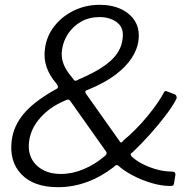

<svg xmlns="http://www.w3.org/2000/svg" viewBox="-20 -773 802 798"><path d="M394 -753Q446 -753 484.5 -734.5Q523 -716 542.5 -682.5Q562 -649 555 -601Q550 -566 526.5 -530.5Q503 -495 459.5 -462Q416 -429 346 -400Q329 -396 337 -384L478 -185Q482 -179 485 -181Q488 -183 495 -191Q516 -208 542 -234Q568 -260 592 -289Q616 -318 634.5 -345Q653 -372 662 -390Q664 -394 668 -394.5Q672 -395 677 -392L706 -381Q710 -380 712.5 -375Q715 -370 714 -364Q700 -335 670.5 -296Q641 -257 604.5 -216Q568 -175 531 -140Q525 -137 523.5 -133.5Q522 -130 526 -124Q543 -107 570.5 -92.5Q598 -78 630.5 -69Q663 -60 693 -60Q703 -60 706.5 -56Q710 -52 709 -46L704 -15Q703 -6 700 -3Q697 0 688 0Q651 0 609 -12.5Q567 -25 530.5 -44.5Q494 -64 471 -85Q466 -88 462 -86.5Q458 -85 453 -79Q400 -38 341.5 -16.5Q283 5 221 5Q120 5 68.5 -49Q17 -103 29 -192Q37 -250 78 -299.5Q119 -349 205 -398Q218 -404 220.5 -408.5Q223 -413 215 -425Q186 -458 173.5 -494.5Q161 -531 167 -572Q174 -624 206.5 -665Q239 -706 288 -729.5Q337 -753 394 -753ZM394 -702Q350 -702 317 -683Q284 -664 263.5 -633.5Q243 -603 238 -567Q234 -542 240.5 -518Q247 -494 266 -468L288 -440Q290 -437 295 -437.5Q300 -438 305 -442Q397 -481 440 -520.5Q483 -560 489 -608Q497 -656 467.5 -679Q438 -702 394 -702ZM273 -352Q268 -360 261.5 -359Q255 -358 246 -353Q187 -328 147.5 -283.5Q108 -239 101 -186Q93 -125 130.5 -87.5Q168 -50 233 -50Q281 -50 328 -70Q375 -90 411 -121Q419 -126 422 -131.5Q425 -137 421 -143L273 -352Z"/></svg>

Font: Libre Franklin Light
Style: Italic
Weight: 300
Italic angle: -8°
Designer: Pablo Impallari, Rodrigo Fuenzalida, Nhung Nguyen
Foundry: Impallari Type
Version: Version 3.000